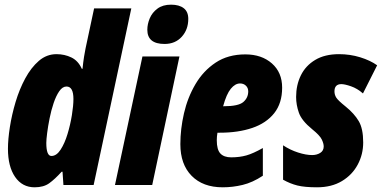

<svg xmlns="http://www.w3.org/2000/svg" viewBox="-20 -796 1643 826"><path d="M128.9 9.8Q75.7 9.8 44.9 -34.9Q14.2 -79.6 14.2 -155.8Q14.2 -196.3 22.5 -249.5Q30.8 -302.7 47.1 -357.4Q63.5 -412.1 88.6 -458.7Q113.8 -505.4 147.2 -534.2Q180.7 -563 223.1 -563Q257.8 -563 287.1 -548.8Q316.4 -534.7 332 -500H335Q337.9 -528.8 341.6 -552Q345.2 -575.2 348.1 -587.9L384.8 -759.8H544.9L382.8 0H252.9L249 -57.1H245.1Q215.8 -24.9 191.7 -7.6Q167.5 9.8 128.9 9.8ZM201.2 -125Q223.1 -125 240.7 -152.1Q258.3 -179.2 270.5 -219.5Q282.7 -259.8 289.3 -300.8Q295.9 -341.8 295.9 -370.1Q295.9 -423.8 266.1 -423.8Q249 -423.8 235.1 -403.8Q221.2 -383.8 210.7 -352.5Q200.2 -321.3 193.4 -287.1Q186.5 -252.9 182.9 -224.1Q179.2 -195.3 179.2 -181.2Q179.2 -125 201.2 -125Z M688 -606.9Q613.8 -606.9 613.8 -668Q613.8 -692.4 624.3 -717.3Q634.8 -742.2 657.5 -759Q680.2 -775.9 715.8 -775.9Q751 -775.9 770.5 -760.7Q790 -745.6 790 -714.8Q790 -668.9 762 -637.9Q733.9 -606.9 688 -606.9ZM474.6 0 592.8 -553.2H752L634.8 0Z M938 9.8Q853 9.8 804.4 -39.6Q755.9 -88.9 755.9 -175.8Q755.9 -240.7 771.5 -308.6Q787.1 -376.5 820.8 -433.8Q854.5 -491.2 907.7 -526.6Q960.9 -562 1035.6 -562Q1105.5 -562 1149.7 -523.2Q1193.8 -484.4 1193.8 -418.9Q1193.8 -352.1 1159.7 -309.1Q1125.5 -266.1 1065.2 -245.6Q1004.9 -225.1 925.8 -225.1H915.5Q912.6 -208.5 912.6 -192.9Q912.6 -151.9 928.2 -135.5Q943.8 -119.1 974.6 -119.1Q1010.7 -119.1 1040 -127.4Q1069.3 -135.7 1110.8 -159.2V-40Q1066.4 -10.7 1023.9 -0.5Q981.4 9.8 938 9.8ZM939.9 -338.9H941.9Q1005.9 -338.9 1026.9 -357.2Q1047.9 -375.5 1047.9 -402.8Q1047.9 -418 1037.8 -427.5Q1027.8 -437 1012.7 -437Q991.7 -437 972.9 -414.1Q954.1 -391.1 939.9 -338.9Z M1343.8 9.8Q1290.5 9.8 1259.3 2Q1228 -5.9 1197.8 -22.9V-170.9Q1228 -150.9 1262.2 -139.9Q1296.4 -128.9 1322.8 -128.9Q1342.8 -128.9 1357.7 -138.2Q1372.6 -147.5 1372.6 -166Q1372.6 -178.7 1364.3 -196Q1356 -213.4 1322.8 -240.2Q1277.8 -276.9 1265.9 -310.8Q1253.9 -344.7 1253.9 -378.9Q1253.9 -430.2 1274.4 -471.9Q1294.9 -513.7 1336.2 -538.3Q1377.4 -563 1438.5 -563Q1485.8 -563 1529.5 -549.6Q1573.2 -536.1 1602.5 -515.1L1541.5 -394Q1517.1 -415.5 1490 -424.8Q1462.9 -434.1 1448.7 -434.1Q1418.9 -434.1 1418.9 -402.8Q1418.9 -388.7 1426.3 -376.5Q1433.6 -364.3 1467.8 -336.9Q1503.9 -307.6 1523.2 -275.1Q1542.5 -242.7 1542.5 -183.1Q1542.5 -131.8 1519 -87.9Q1495.6 -43.9 1451.2 -17.1Q1406.7 9.8 1343.8 9.8Z"/></svg>

Font: Open Sans Condensed ExtraBold
Style: Italic
Weight: 800
Width: 3
Italic angle: -12°
Designer: Monotype Design Team
Foundry: Monotype Imaging Inc.
Version: Version 3.003; ttfautohint (v1.8.4)